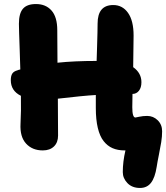

<svg xmlns="http://www.w3.org/2000/svg" viewBox="-20 -703 819 946"><path d="M190.9 38.1Q139.2 38.1 108.4 4.4Q77.6 -29.3 81.1 -92.8Q84.5 -156.7 83 -231Q33.2 -255.4 33.2 -308.1Q33.2 -328.6 40.3 -340.1Q47.4 -351.6 66.9 -356.9Q69.3 -358.4 80.1 -360.8Q79.1 -402.3 77.1 -456.1Q75.2 -509.8 74.2 -541.7Q73.2 -573.7 73.2 -585.9Q73.2 -637.2 93.3 -660.2Q113.3 -683.1 157.2 -683.1Q205.6 -683.1 233.9 -651.1Q262.2 -619.1 262.2 -554.2Q262.2 -447.3 263.2 -394Q345.2 -402.8 456.1 -402.8Q457 -432.1 458.3 -472.9Q459.5 -513.7 460.2 -541Q460.9 -568.4 460.9 -586.9Q460.9 -678.2 538.1 -678.2Q583.5 -678.2 610.8 -639.6Q638.2 -601.1 638.2 -527.8Q638.2 -482.4 636.2 -372.1Q676.8 -343.3 676.8 -297.9Q676.8 -271.5 664.6 -255.9Q652.3 -240.2 632.8 -240.2Q631.8 -216.3 631.8 -174.8Q631.8 -124 647 -124Q649.4 -124 666.7 -127.9Q684.1 -131.8 705.1 -131.8Q735.4 -131.8 757.1 -110.4Q778.8 -88.9 778.8 -56.2Q778.8 -30.8 774.4 -2.9Q770 24.9 762.7 60.5Q755.4 96.2 752 119.1Q743.7 172.4 723.9 197.8Q704.1 223.1 669.9 223.1Q630.9 223.1 607.9 199.2Q585 175.3 585 145Q585 93.8 598.1 38.1H594.2Q560.1 38.1 534.7 27.1Q509.3 16.1 490.5 -7.8Q471.7 -31.7 461.9 -72.8Q452.1 -113.8 452.1 -170.9V-234.9Q390.1 -231.4 265.1 -216.8Q265.1 -180.7 265.6 -119.9Q266.1 -59.1 266.1 -35.2Q266.1 -1 245.8 18.6Q225.6 38.1 190.9 38.1Z"/></svg>

Font: Shantell Sans Bouncy
Style: Regular
Weight: 800
Designer: Stephen Nixon, Anya Danilova, Shantell Martin
Foundry: Arrow Type
Version: Version 1.006;[9816181b4]